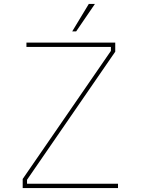

<svg xmlns="http://www.w3.org/2000/svg" viewBox="-20 -953 713 973"><path d="M346 -794 430 -933H461L366 -794ZM95 0V-46L542 -695V-715H114V-737H564V-691L117 -42V-22H578V0Z"/></svg>

Font: Tomorrow Thin
Style: Regular
Weight: 250
Designer: Tony de Marco, Monica Rizzolli
Foundry: Just in Type
Version: Version 2.002